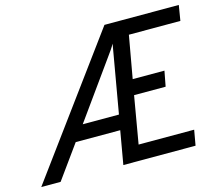

<svg xmlns="http://www.w3.org/2000/svg" viewBox="-116 -829 1098 958"><g transform="rotate(-15 433.0 -350.0)"><path d="M-16 0 498 -700H882L869 -621H603L564 -402H728L713 -323H550L508 -79H795L781 0H408L438 -172H208L84 0ZM265 -249H452L513 -599Q506.5 -587 495.8 -571.2Q485 -555.5 475 -542Z"/></g></svg>

Font: Overpass
Style: Italic
Weight: 400
Italic angle: -10°
Designer: Delve Withrington, Dave Bailey, Thomas Jockin
Foundry: Delve Fonts LLC
Version: Version 4.000